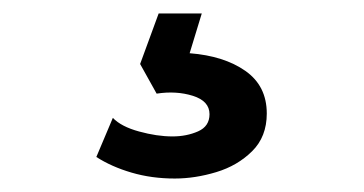

<svg xmlns="http://www.w3.org/2000/svg" viewBox="-20 -40 540 285"><path d="M239.5 225Q205 225 175.2 216.2Q145.5 207.5 123 193L147.5 135Q160 148 186.5 155.2Q213 162.5 236 162.5Q257 162.5 274 155Q291 147.5 291 129.5Q291 110 266.2 102.2Q241.5 94.5 212.5 99L188 55L215.5 -20H279.5L261.5 39Q312.5 43 344.2 65.2Q376 87.5 376 128.5Q376 163 354.2 184.5Q332.5 206 301 215.5Q269.5 225 239.5 225Z"/></svg>

Font: Geologica Cursive
Style: Regular
Weight: 400
Designer: Sindre Bremnes, Frode Helland
Foundry: Monokrom Skriftforlag AS
Version: Version 1.010;gftools[0.9.28]